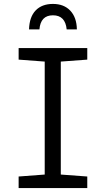

<svg xmlns="http://www.w3.org/2000/svg" viewBox="-20 -959 540 979"><path d="M75 -59 208 -69V-645L75 -655V-714H425V-655L290 -645V-69L425 -59V0H75ZM372 -809H320Q313 -881 250 -881Q187 -881 181 -809H128Q130 -873 162 -906Q194 -939 250 -939Q306 -939 338.5 -904.5Q371 -870 372 -809Z"/></svg>

Font: Noto Sans Mono UI Cond
Style: Regular
Weight: 400
Width: 3
Monospace: yes
Designer: Monotype Design team
Foundry: Monotype Imaging Inc.
Version: Version 1.000